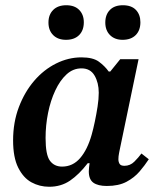

<svg xmlns="http://www.w3.org/2000/svg" viewBox="-20 -699 606 733"><path d="M168 14Q131 14 100 -3Q69 -20 49.5 -59Q30 -98 30 -163Q30 -232 52 -290Q74 -348 110.5 -390.5Q147 -433 194 -456.5Q241 -480 291 -480Q335 -480 357.5 -463.5Q380 -447 395 -426H401L439 -473H509L437 -127Q437 -127 434.5 -114.5Q432 -102 432 -91Q432 -81 436.5 -73.5Q441 -66 455 -66Q477 -66 493 -82Q509 -98 520 -113L548 -91Q533 -68 513 -44.5Q493 -21 463 -5Q433 11 388 11Q354 11 336.5 -1.5Q319 -14 319 -45Q319 -52 320 -60Q321 -68 322 -76H315Q282 -33 247.5 -9.5Q213 14 168 14ZM217 -63Q258 -63 286 -95.5Q314 -128 330 -185Q336 -206 342 -234.5Q348 -263 352.5 -292Q357 -321 357 -345Q357 -383 341 -410.5Q325 -438 291 -438Q259 -438 234 -415Q209 -392 191 -353.5Q173 -315 163.5 -268Q154 -221 154 -172Q154 -108 170.5 -85.5Q187 -63 217 -63ZM232 -547Q201 -547 183 -565Q165 -583 165 -613Q165 -643 183 -661Q201 -679 233 -679Q265 -679 282.5 -661Q300 -643 300 -614Q300 -583 282 -565Q264 -547 232 -547ZM448 -547Q418 -547 400 -565Q382 -583 382 -613Q382 -643 399.5 -661Q417 -679 449 -679Q482 -679 499 -661Q516 -643 516 -614Q516 -583 498 -565Q480 -547 448 -547Z"/></svg>

Font: STIX Two Text SemiBold
Style: Italic
Weight: 600
Italic angle: -12°
Designer: Ross Mills, John Hudson & Paul Hanslow, Tiro Typeworks Ltd; with prior portions MicroPress Inc. and Coen Hoffman, Elsevi
Foundry: Tiro Typeworks Ltd
Version: Version 2.13 b171